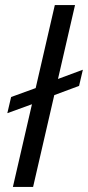

<svg xmlns="http://www.w3.org/2000/svg" viewBox="-20 -740 348 760"><path d="M155 -345 9 -292 24 -356 167 -408ZM168 -412 308 -464 293 -400 156 -349ZM31 0 197 -720H277L111 0Z"/></svg>

Font: Instrument Sans
Style: Italic
Weight: 400
Italic angle: -13°
Designer: Rodrigo Fuenzalida
Foundry: fragTYPE
Version: Version 1.000;gftools[0.9.28]